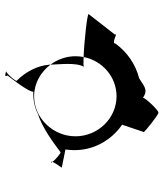

<svg xmlns="http://www.w3.org/2000/svg" viewBox="34 -738 622 729"><g transform="rotate(90 344.5 -374.0)"><path d="M34 -400C31 -395 138 -383 197 -381C211 -452 272 -506 346 -506C430 -506 498 -435 498 -350C498 -266 430 -193 346 -193C297 -193 254 -218 226 -255V-251C230 -204 254 -160 286 -128C295 -128 259 -87 251 -87C256 -85 277 -78 267 -92C278 -106 329 -171 329 -190C358 -189 387 -194 414 -208C467 -224 527 -270 558 -293C560 -297 587 -274 595 -263C600 -275 620 -301 617 -298L548 -312C563 -410 512 -488 454 -527L482 -610C478 -615 418 -665 408 -665C398 -665 348 -611 352 -606C321 -628 307 -609 278 -592C224 -578 178 -546 146 -502C146 -484 102 -514 112 -500ZM194 -350C194 -315 206 -282 226 -255C225 -292 217 -353 234 -382C231 -380 216 -380 197 -381C195 -371 194 -360 194 -350ZM251 -87H250ZM595 -263C594 -260 594 -257 596 -257C598 -257 598 -260 595 -263Z"/></g></svg>

Font: Ampere
Style: SC
Weight: 400
Version: Version 1